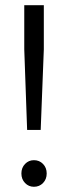

<svg xmlns="http://www.w3.org/2000/svg" viewBox="-20 -708 243 736"><path d="M136 -210H84L73 -519V-688H148V-519ZM159 -43Q159 -21 145 -6.5Q131 8 110 8Q90 8 76 -6.5Q62 -21 62 -43Q62 -65 76 -79.5Q90 -94 110 -94Q131 -94 145 -79.5Q159 -65 159 -43Z"/></svg>

Font: Kalaa
Style: Regular
Weight: 400
Version: Version 1.20 June 5, 2016